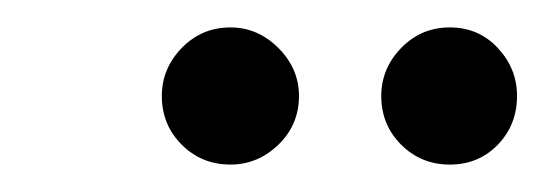

<svg xmlns="http://www.w3.org/2000/svg" viewBox="-20 -691 397 140"><path d="M308 -571Q287 -571 272.5 -585.5Q258 -600 258 -621Q258 -641 272.5 -656Q287 -671 308 -671Q329 -671 343 -656Q357 -641 357 -621Q357 -600 343 -585.5Q329 -571 308 -571ZM148 -571Q127 -571 112.5 -585.5Q98 -600 98 -621Q98 -641 112.5 -656Q127 -671 148 -671Q168 -671 183 -656Q198 -641 198 -621Q198 -600 183 -585.5Q168 -571 148 -571Z"/></svg>

Font: DeepMind Sans
Style: Italic
Weight: 400
Italic angle: -10°
Designer: Jonny Pinhorn / Modifications: Colophon Foundry
Foundry: Colophon Foundry
Version: Version 1.002; ttfautohint (v1.8.2)